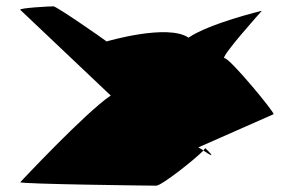

<svg xmlns="http://www.w3.org/2000/svg" viewBox="-20 -587 908 607"><path d="M44 -11C41 -5 457 0 474 0C491 0 597 -84 623 -111C621 -114 613 -117 607 -121L845 -226C848 -232 707 -403 690 -403C673 -403 808 -553 808 -553C808 -553 642 -513 576 -468C510 -513 317 -456 317 -456C310 -462 159 -567 149 -567C138 -567 41 -562 44 -556L330 -285C251 -232 44 -11 44 -11ZM623 -111C676 -75 630 -117 629 -119C630 -118 625 -115 623 -111Z"/></svg>

Font: Ampere
Style: SCUltExt
Weight: 400
Version: Version 1